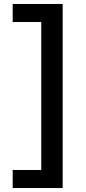

<svg xmlns="http://www.w3.org/2000/svg" viewBox="-20 -832 436 968"><path d="M44 116V25H188V-721H44V-812H296V116Z"/></svg>

Font: Amiko SemiBold
Style: Regular
Weight: 600
Designer: Pablo Impallari, Rodrigo Fuenzalida, Andres Torresi
Foundry: Impallari Type
Version: Version 1.001; ttfautohint (v1.3)